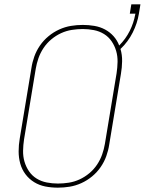

<svg xmlns="http://www.w3.org/2000/svg" viewBox="-20 -858 668 886"><path d="M247 8Q217 8 189 2.5Q161 -3 137.5 -17.5Q114 -32 97.5 -54Q81 -76 73.5 -103Q66 -130 66 -159.5Q66 -189 71 -218L125 -544Q129 -571 138.5 -597.5Q148 -624 164.5 -648Q181 -672 204 -691Q227 -710 253.5 -722Q280 -734 307.5 -738.5Q335 -743 362 -743Q389 -743 415.5 -738.5Q442 -734 464.5 -722Q487 -710 504 -691Q521 -672 530 -648Q560 -678 578.5 -715Q597 -752 604 -791L605 -795H579L586 -838H628L621 -795Q614 -751 592.5 -708Q571 -665 536 -632Q544 -605 543.5 -575.5Q543 -546 538 -517L484 -191Q480 -164 470.5 -137.5Q461 -111 444.5 -87Q428 -63 405 -44Q382 -25 355.5 -13Q329 -1 301.5 3.5Q274 8 247 8ZM247 -11Q272 -11 297.5 -15Q323 -19 347 -30Q371 -41 392 -58.5Q413 -76 428 -98.5Q443 -121 451.5 -145.5Q460 -170 464 -194L518 -520Q522 -546 522.5 -572.5Q523 -599 516 -623Q509 -647 495 -667.5Q481 -688 460 -701Q439 -714 413.5 -719Q388 -724 362 -724Q337 -724 311.5 -720Q286 -716 262 -705Q238 -694 217 -676.5Q196 -659 181 -636.5Q166 -614 157.5 -589.5Q149 -565 145 -541L91 -215Q87 -189 86.5 -162.5Q86 -136 93 -112Q100 -88 114 -67.5Q128 -47 149 -34Q170 -21 195.5 -16Q221 -11 247 -11Z"/></svg>

Font: Iosevka SS04 Thin Extended
Style: Italic
Weight: 100
Width: 7
Italic angle: -9°
Monospace: yes
Designer: Belleve Invis
Foundry: Belleve Invis
Version: Version 19.0.0; ttfautohint (v1.8.4)